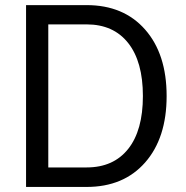

<svg xmlns="http://www.w3.org/2000/svg" viewBox="-20 -739 737 759"><path d="M322.3 -718.8Q468.8 -718.8 553.7 -622.1Q638.7 -525.4 638.7 -359.4Q638.7 -193.4 553.7 -96.7Q468.8 0 322.3 0H83V-718.8ZM170.9 -77.1H322.3Q428.7 -77.1 486.8 -150.4Q544.9 -223.6 544.9 -359.4Q544.9 -495.1 486.8 -568.8Q428.7 -642.6 322.3 -642.6H170.9Z"/></svg>

Font: Min Sans
Style: Regular
Weight: 400
Designer: Jinseong-Kim, NotoSansCJK, Nunito
Foundry: Jinseong-Kim
Version: Version 1.400;Glyphs 3.1.2 (3151)